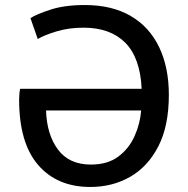

<svg xmlns="http://www.w3.org/2000/svg" viewBox="-20 -728 748 763"><path d="M339 15Q207 15 131.5 -72.5Q56 -160 56 -332Q56 -341 57 -354Q58 -367 60 -375H543Q537 -499 477.5 -558.5Q418 -618 312 -618Q254 -618 205.5 -603.5Q157 -589 130 -573L101 -656Q124 -671 180 -689.5Q236 -708 317 -708Q425 -708 499.5 -664.5Q574 -621 612.5 -540.5Q651 -460 651 -351Q651 -228 609.5 -147Q568 -66 497.5 -25.5Q427 15 339 15ZM341 -74Q408 -74 450.5 -106Q493 -138 515 -187.5Q537 -237 541 -289H163Q166 -193 210.5 -133.5Q255 -74 341 -74Z"/></svg>

Font: Ubuntu Sans Medium
Style: Regular
Weight: 500
Designer: Dalton Maag Ltd
Foundry: Dalton Maag Ltd
Version: Version 1.006; ttfautohint (v1.8.4.7-5d5b)